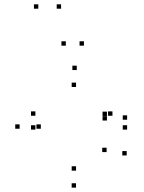

<svg xmlns="http://www.w3.org/2000/svg" viewBox="-20 -836 660 878"><path d="M327.7 22V2H307.7V22ZM559.3 -125.2V-145.2H539.3V-125.2ZM467.5 -140.5V-160.5H447.5V-140.5ZM327.8 -55.7V-75.7H307.8V-55.7ZM166.7 -247.3V-267.3H146.7V-247.3ZM327.8 -438.2V-458.2H307.8V-438.2ZM469 -305.5V-325.5H449V-305.5ZM469 -284.8V-304.8H449V-284.8ZM494.2 -306.7V-326.7H474.2V-306.7ZM141.8 -306.7V-326.7H121.8V-306.7ZM141.8 -243.3V-263.3H121.8V-243.3ZM561.3 -243.3V-263.3H541.3V-243.3ZM561.3 -288.5V-308.5H541.3V-288.5ZM331 -515.7V-535.7H311V-515.7ZM69.7 -247.3V-267.3H49.7V-247.3ZM259.3 -796.2V-816.2H239.3V-796.2ZM155.2 -796.2V-816.2H135.2V-796.2ZM281 -627.2V-647.2H261V-627.2ZM363.8 -627.2V-647.2H343.8V-627.2Z"/></svg>

Font: Monaspace Neon Dots Var
Style: Regular
Weight: 400
Designer: Riley Cran and the Lettermatic Team
Version: Version 1.100 (Monaspace Neon Dots)